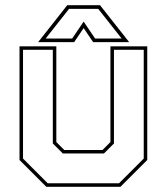

<svg xmlns="http://www.w3.org/2000/svg" viewBox="-20 -718 641 738"><path d="M158 0 55 -103V-540H196.5V-172L227 -141.5H374L404.5 -172V-540H546V-103L443 0ZM163.5 -13.5H437.5L532.5 -108.5V-526.5H418V-166.5L379.5 -128H221.5L183 -166.5V-526.5H68.5V-108.5ZM238.5 -698H364.5L476.5 -556H338L301.5 -610L265 -556H126.5ZM245.5 -684 155.5 -570H257.5L301.5 -635L345.5 -570H447.5L357.5 -684Z"/></svg>

Font: Tourney Thin
Style: Regular
Weight: 100
Designer: Tyler Finck
Foundry: Etcetera Type Co
Version: Version 1.015